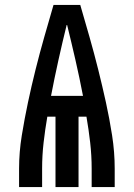

<svg xmlns="http://www.w3.org/2000/svg" viewBox="-20 -755 540 775"><path d="M57 0H150V-74Q150 -127 156 -179.5Q162 -232 171 -284H204V0H297V-284H329Q338 -232 344 -179.5Q350 -127 350 -74V0H443V-74Q443 -141 432.5 -208.5Q422 -276 407.5 -342Q393 -408 376.5 -474Q360 -540 341.5 -605Q323 -670 304 -735H196Q177 -670 158.5 -605Q140 -540 123.5 -474Q107 -408 93 -342Q79 -276 68 -208.5Q57 -141 57 -74ZM186 -368Q200 -441 216 -513Q232 -585 250 -658Q268 -585 284.5 -513Q301 -441 315 -368Z"/></svg>

Font: Iosevka SS08 Medium
Style: Regular
Weight: 500
Monospace: yes
Designer: Belleve Invis
Foundry: Belleve Invis
Version: Version 3.4.3; ttfautohint (v1.8.3)